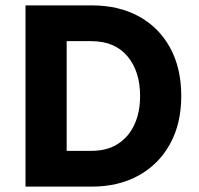

<svg xmlns="http://www.w3.org/2000/svg" viewBox="-20 -695 740 715"><path d="M75 0V-675H320.8Q421.7 -675 496.7 -634.2Q571.7 -593.3 613.3 -517.5Q655 -441.7 655 -337.5Q655 -234.2 612.9 -158.3Q570.8 -82.5 495.8 -41.2Q420.8 0 320.8 0ZM228.3 -133.3H320.8Q379.2 -133.3 419.2 -159.2Q459.2 -185 480.4 -230.8Q501.7 -276.7 501.7 -337.5Q501.7 -429.2 454.6 -485.4Q407.5 -541.7 320.8 -541.7H228.3Z"/></svg>

Font: Funnel Sans Light ExtraBold
Style: Regular
Weight: 800
Version: Version 1.000